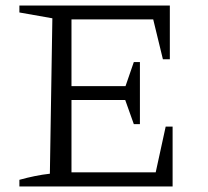

<svg xmlns="http://www.w3.org/2000/svg" viewBox="-20 -673 749 693"><path d="M578 -216H603V0H50V-24Q79 -32 106 -37.5Q133 -43 160 -46L169 -607L50 -628V-653H593V-459H568L533 -603H208L238 -633V-362H433L463 -449H485V-225H463L432 -312H238V-21L208 -51H542Z"/></svg>

Font: Piazzolla Thin Light
Style: Regular
Weight: 300
Version: Version 2.005